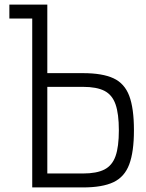

<svg xmlns="http://www.w3.org/2000/svg" viewBox="-20 -820 640 840"><path d="M21 -739V-800H187V-739ZM121 0V-800H187V-16L143 -61H343Q403 -61 437 -78.5Q471 -96 485.5 -137Q500 -178 500 -250Q500 -322 485.5 -363.5Q471 -405 437 -422.5Q403 -440 343 -440H149V-500H343Q428 -500 476.5 -477.5Q525 -455 545.5 -400.5Q566 -346 566 -250Q566 -156 545.5 -101Q525 -46 476.5 -23Q428 0 343 0Z"/></svg>

Font: Victor Mono Light
Style: Regular
Weight: 300
Monospace: yes
Designer: Rune Bjørnerås
Version: Version 1.561;gftools[0.9.30]